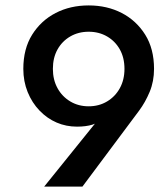

<svg xmlns="http://www.w3.org/2000/svg" viewBox="-20 -711 617 708"><path d="M439 -457Q439 -417 422 -386Q405 -355 375 -337Q345 -319 307 -319Q269 -319 239 -337Q209 -355 192 -386Q175 -417 175 -457Q175 -498 192 -528.5Q209 -559 239 -576.5Q269 -594 307 -594Q345 -594 375 -576.5Q405 -559 422 -528.5Q439 -498 439 -457ZM284 -23 493 -303Q516 -334 532 -372.5Q548 -411 548 -457Q548 -531 515.5 -583Q483 -635 429 -663Q375 -691 307 -691Q239 -691 185 -663Q131 -635 98.5 -583Q66 -531 66 -457Q66 -411 82 -371.5Q98 -332 126 -303Q154 -274 189 -259Q224 -244 264 -244Q297 -244 321.5 -251.5Q346 -259 368 -284L351 -281L143 -23Z"/></svg>

Font: SpinnyJost
Style: Regular
Weight: 500
Version: Version 3.710